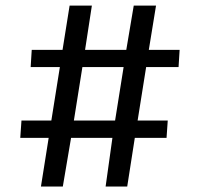

<svg xmlns="http://www.w3.org/2000/svg" viewBox="-20 -683 726 703"><path d="M158.2 -178.2H54.2L58.6 -241.7H168L199.2 -437.5H92.3L96.2 -500.5H209L234.9 -662.6H316.4L291.5 -500.5H442.4L469.7 -662.6H551.3L524.9 -500.5H637.7L633.8 -437.5H515.1L483.9 -241.7H594.2L589.8 -178.2H473.6L445.8 0H366.7L391.6 -178.2H240.2L210 0H129.9ZM401.4 -241.7 432.6 -437.5H281.7L250.5 -241.7Z"/></svg>

Font: Merriweather
Style: Italic
Weight: 400
Italic angle: -7°
Designer: Eben Sorkin ( eben@eyebytes.com )
Foundry: Eben Sorkin ( eben@eyebytes.com )
Version: Version 1.005; ttfautohint (v0.97) -l 13 -r 13 -G 200 -x 24 